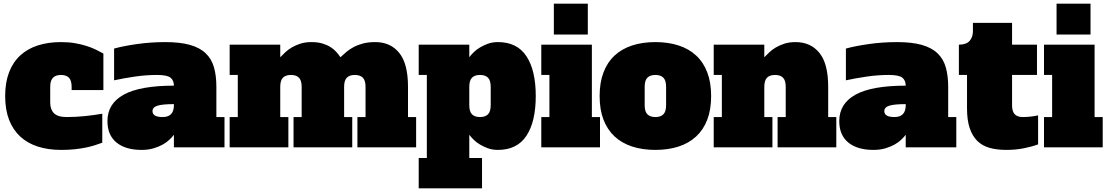

<svg xmlns="http://www.w3.org/2000/svg" viewBox="-20 -798 6003 1040"><path d="M252 -242Q252 -205 272.5 -184.5Q293 -164 341 -164Q390 -164 439 -169Q488 -174 534 -182V-25Q515 -18 493 -11Q471 -4 444 1.5Q417 7 384.5 10.5Q352 14 311 14Q241 14 185 -4Q129 -22 89.5 -58.5Q50 -95 29 -149.5Q8 -204 8 -278Q8 -351 29 -406Q50 -461 89.5 -497.5Q129 -534 185 -552Q241 -570 310 -570Q352 -570 386.5 -564Q421 -558 449 -549Q477 -540 499.5 -529Q522 -518 540 -508V-310H368V-328Q368 -362 353.5 -377Q339 -392 310 -392Q282 -392 267 -377Q252 -362 252 -328Z M922 -68Q913 -56 898 -41.5Q883 -27 861.5 -15Q840 -3 811.5 5.5Q783 14 747 14Q660 14 611 -26Q562 -66 562 -142Q562 -237 650.5 -285.5Q739 -334 922 -334Q922 -362 904 -377Q886 -392 830 -392Q770 -392 709.5 -383Q649 -374 598 -363V-535Q649 -549 723 -559.5Q797 -570 875 -570Q955 -570 1008.5 -555Q1062 -540 1094 -509.5Q1126 -479 1139 -433.5Q1152 -388 1152 -328V-164H1196V0H922ZM922 -234Q860 -234 833 -225.5Q806 -217 806 -196Q806 -164 861 -164Q922 -164 922 -228Z M1570 -164H1614V-328Q1614 -362 1599.5 -377Q1585 -392 1556 -392Q1527 -392 1512.5 -377Q1498 -362 1498 -328V-164H1542V0H1224V-164H1268V-392H1224V-556H1498V-488Q1510 -500 1525 -514.5Q1540 -529 1560.5 -541Q1581 -553 1607 -561.5Q1633 -570 1667 -570Q1701 -570 1726 -562.5Q1751 -555 1769.5 -543.5Q1788 -532 1801 -517.5Q1814 -503 1824 -488Q1839 -502 1856 -516.5Q1873 -531 1895.5 -543Q1918 -555 1946.5 -562.5Q1975 -570 2013 -570Q2095 -570 2142.5 -511.5Q2190 -453 2190 -328V-164H2234V0H1916V-164H1960V-328Q1960 -362 1945.5 -377Q1931 -392 1902 -392Q1873 -392 1858.5 -377Q1844 -362 1844 -328V-164H1888V0H1570Z M2591 222H2248V58H2292V-392H2248V-556H2522V-488Q2531 -500 2545.5 -514.5Q2560 -529 2580 -541Q2600 -553 2624 -561.5Q2648 -570 2677 -570Q2781 -570 2831.5 -493.5Q2882 -417 2882 -278Q2882 -139 2831.5 -62.5Q2781 14 2677 14Q2648 14 2624 5.5Q2600 -3 2580 -15Q2560 -27 2545.5 -41.5Q2531 -56 2522 -68V58H2591ZM2638 -328Q2638 -362 2623.5 -377Q2609 -392 2580 -392Q2551 -392 2536.5 -377Q2522 -362 2522 -328V-228Q2522 -194 2536.5 -179Q2551 -164 2580 -164Q2609 -164 2623.5 -179Q2638 -194 2638 -228Z M3186 -164H3230V0H2912V-164H2956V-392H2912V-556H3186ZM2980 -778H3164V-611H2980Z M3832 -278Q3832 -204 3811 -149.5Q3790 -95 3750.5 -58.5Q3711 -22 3655 -4Q3599 14 3530 14Q3461 14 3405 -4Q3349 -22 3309.5 -58.5Q3270 -95 3249 -149.5Q3228 -204 3228 -278Q3228 -351 3249 -406Q3270 -461 3309.5 -497.5Q3349 -534 3405 -552Q3461 -570 3530 -570Q3599 -570 3655 -552Q3711 -534 3750.5 -497.5Q3790 -461 3811 -406Q3832 -351 3832 -278ZM3530 -164Q3559 -164 3573.5 -179Q3588 -194 3588 -228V-328Q3588 -362 3573.5 -377Q3559 -392 3530 -392Q3501 -392 3486.5 -377Q3472 -362 3472 -328V-228Q3472 -194 3486.5 -179Q3501 -164 3530 -164Z M4192 -164H4236V-328Q4236 -362 4221.5 -377Q4207 -392 4178 -392Q4149 -392 4134.5 -377Q4120 -362 4120 -328V-164H4164V0H3846V-164H3890V-392H3846V-556H4120V-488Q4132 -500 4147 -514.5Q4162 -529 4182.5 -541Q4203 -553 4229 -561.5Q4255 -570 4289 -570Q4371 -570 4418.5 -511.5Q4466 -453 4466 -328V-164H4510V0H4192Z M4886 -68Q4877 -56 4862 -41.5Q4847 -27 4825.5 -15Q4804 -3 4775.5 5.5Q4747 14 4711 14Q4624 14 4575 -26Q4526 -66 4526 -142Q4526 -237 4614.5 -285.5Q4703 -334 4886 -334Q4886 -362 4868 -377Q4850 -392 4794 -392Q4734 -392 4673.5 -383Q4613 -374 4562 -363V-535Q4613 -549 4687 -559.5Q4761 -570 4839 -570Q4919 -570 4972.5 -555Q5026 -540 5058 -509.5Q5090 -479 5103 -433.5Q5116 -388 5116 -328V-164H5160V0H4886ZM4886 -234Q4824 -234 4797 -225.5Q4770 -217 4770 -196Q4770 -164 4825 -164Q4886 -164 4886 -228Z M5462 -556H5597V-392H5462V-228Q5462 -194 5476.5 -179Q5491 -164 5520 -164Q5560 -164 5603 -173V-16Q5571 -4 5526.5 5Q5482 14 5431 14Q5380 14 5340.5 3Q5301 -8 5274 -34.5Q5247 -61 5232.5 -104Q5218 -147 5218 -211V-392H5174V-556Q5214 -556 5232 -576.5Q5250 -597 5250 -629V-674H5462Z M5909 -164H5953V0H5635V-164H5679V-392H5635V-556H5909ZM5703 -778H5887V-611H5703Z"/></svg>

Font: Alfa Slab One
Style: Regular
Weight: 400
Designer: JM Sole
Foundry: JM Sole
Version: Version 1.001